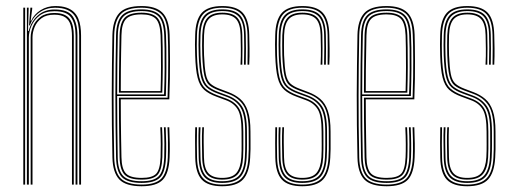

<svg xmlns="http://www.w3.org/2000/svg" viewBox="-20 -626 1741 651"><path d="M248.5 0V-505.2Q248.5 -526 245.1 -543.2Q241.8 -560.5 232.8 -573.1Q223.8 -585.8 207.6 -592.8Q191.5 -599.8 166.2 -599.8Q136.8 -599.8 114.1 -584Q91.5 -568.2 81 -539.8H78.5L83 -600H89.2V-595.8L84 -555.2H85.5Q95.8 -578 118.1 -591.8Q140.5 -605.5 167.2 -605.5Q189.2 -605.5 204.6 -600.4Q220 -595.2 229.9 -585.9Q239.8 -576.5 245.1 -564Q250.5 -551.5 252.6 -536.6Q254.8 -521.8 254.8 -505.8V0ZM59 0V-600H65.2V0ZM84 0V-499Q84 -517.5 91.9 -536.6Q99.8 -555.8 117.4 -568.9Q135 -582 164 -582Q184.2 -582 197.1 -576.5Q210 -571 217.1 -560.6Q224.2 -550.2 227.2 -536Q230.2 -521.8 230.2 -504.2V0H224V-504Q224 -525.5 219.2 -541.6Q214.5 -557.8 201.5 -567Q188.5 -576.2 163.8 -576.2Q137.2 -576.2 121.1 -564.4Q105 -552.5 97.6 -534.8Q90.2 -517 90.2 -499.2V0ZM71.2 0V-600H77.2L75 -521.2H77.5Q84.8 -552 107.6 -573Q130.5 -594 165.5 -593.8Q211 -593.8 226.8 -570.1Q242.5 -546.5 242.5 -505V0H236.2V-504.8Q236.2 -544.8 221.4 -566.4Q206.5 -588 164.8 -588Q133.8 -588 114.6 -573.5Q95.5 -559 86.6 -538.2Q77.8 -517.5 77.8 -498.8V0Z M460.2 5.5Q406.5 5.5 384.5 -17.6Q362.5 -40.8 361.2 -91.8Q360 -149.2 359.4 -201.9Q358.8 -254.5 358.9 -304.6Q359 -354.8 359.6 -404.9Q360.2 -455 361.2 -507.2Q362.5 -557.2 384.2 -581.4Q406 -605.5 460 -605.5Q508 -605.5 530.5 -583.2Q553 -561 555 -508.8Q555.5 -493.2 555.9 -470.8Q556.2 -448.2 556.4 -420Q556.5 -391.8 556 -358.8Q555.5 -325.8 554 -289.2H389.5Q389.5 -250.2 389.8 -218.2Q390 -186.2 390.6 -156.1Q391.2 -126 391.8 -93Q392.5 -53.5 406.9 -38.1Q421.2 -22.8 460.2 -22.8Q496 -22.8 509.4 -36.8Q522.8 -50.8 524.5 -93Q525.2 -110.5 525.1 -137.1Q525 -163.8 523.5 -194.5H529.5Q531 -164.2 531.1 -137.5Q531.2 -110.8 530.5 -93Q528.8 -48 513.5 -32.5Q498.2 -17 460.2 -17Q418.2 -17 402.4 -33.8Q386.5 -50.5 385.5 -92.8Q385 -122.5 384.4 -154.4Q383.8 -186.2 383.5 -221.2Q383.2 -256.2 383.2 -294.8H548.2Q549.5 -332.8 550 -365.4Q550.5 -398 550.4 -424.9Q550.2 -451.8 549.9 -472.9Q549.5 -494 548.8 -508.8Q546.8 -561.8 524.1 -580.8Q501.5 -599.8 460 -599.8Q408.5 -599.8 388.5 -577Q368.5 -554.2 367.2 -507Q366.2 -455.2 365.6 -404.2Q365 -353.2 365 -302.1Q365 -251 365.5 -198.8Q366 -146.5 367.2 -92Q368.5 -42.5 389.2 -21.4Q410 -0.2 460.2 -0.2Q506.8 -0.2 526.6 -20Q546.5 -39.8 549 -92Q549.5 -103.2 549.6 -119.5Q549.8 -135.8 549.4 -155.1Q549 -174.5 548 -194.5H554Q555.2 -167 555.6 -139.5Q556 -112 555 -91.8Q552.8 -38 531.6 -16.2Q510.5 5.5 460.2 5.5ZM460.2 -5.8Q412 -5.8 393.2 -25.6Q374.5 -45.5 373.5 -92Q372.2 -146.8 371.8 -199.5Q371.2 -252.2 371.2 -303.5Q371.2 -354.8 371.9 -405.5Q372.5 -456.2 373.5 -506.8Q374.5 -554 394 -574.1Q413.5 -594.2 460 -594.2Q502.2 -594.2 521.6 -575Q541 -555.8 542.8 -506.5Q543.5 -493.2 544 -463.8Q544.5 -434.2 544.2 -392.5Q544 -350.8 542.2 -300.5H377.2Q377.2 -237.8 377.8 -190.2Q378.2 -142.8 379.2 -92.5Q380 -47.8 397.8 -29.6Q415.5 -11.5 460.2 -11.5Q501.8 -11.5 518.2 -28.5Q534.8 -45.5 536.8 -92.5Q537.5 -110 537.4 -136.9Q537.2 -163.8 535.8 -194.5H541.8Q543 -168.5 543.4 -140.6Q543.8 -112.8 542.8 -92.5Q540.8 -42.5 522.6 -24.1Q504.5 -5.8 460.2 -5.8ZM377.2 -306H536.2Q538 -350.2 538.2 -390.6Q538.5 -431 538 -461.5Q537.5 -492 536.8 -506.2Q535 -552.8 517.4 -570.6Q499.8 -588.5 460 -588.5Q416.5 -588.5 398.5 -570Q380.5 -551.5 379.5 -506.5Q378.5 -463 377.9 -414.1Q377.2 -365.2 377.2 -306ZM383.2 -311.8Q383.5 -348.2 383.6 -379.4Q383.8 -410.5 384.4 -441Q385 -471.5 385.5 -506.2Q386.5 -548.8 402.9 -565.9Q419.2 -583 460 -583Q495.8 -583 512.2 -567Q528.8 -551 530.5 -506.2Q531 -493.5 531.5 -465.6Q532 -437.8 531.9 -398.5Q531.8 -359.2 530.2 -311.8ZM389.5 -317.2H524.5Q525.8 -360.2 525.9 -398.4Q526 -436.5 525.5 -464.8Q525 -493 524.5 -506.2Q522.8 -547.8 508 -562.5Q493.2 -577.2 460 -577.2Q421.8 -577.2 407.1 -561.4Q392.5 -545.5 391.8 -506.2Q391.2 -474.2 390.6 -445.5Q390 -416.8 389.8 -386Q389.5 -355.2 389.5 -317.2Z M733.2 5.5Q685.5 5.5 664.2 -17Q643 -39.5 642 -91.8Q641.8 -117.5 641.5 -140Q641.2 -162.5 642 -194.5H648Q647.2 -160.2 647.4 -137.6Q647.5 -115 648 -92Q649 -42.8 668.9 -21.5Q688.8 -0.2 733.2 -0.2Q778.8 -0.2 799.2 -21.6Q819.8 -43 822.2 -91.5Q823.2 -106.2 823.4 -120.5Q823.5 -134.8 823.4 -149.4Q823.2 -164 823.2 -180Q823.2 -239.8 806.2 -267.4Q789.2 -295 753 -308.2L722.5 -319.5Q702.2 -327 690.5 -336.4Q678.8 -345.8 673.1 -368.6Q667.5 -391.5 665.8 -439Q665.2 -457.5 665.2 -472.2Q665.2 -487 665.8 -506.5Q667.2 -547.2 682.9 -565.1Q698.5 -583 733.8 -583Q769.2 -583 785 -565.4Q800.8 -547.8 801.5 -507.2Q802 -484.8 802.1 -462.6Q802.2 -440.5 801.5 -406.8H795.5Q797 -437 796.6 -461.9Q796.2 -486.8 795.8 -506.8Q795 -545 780.5 -561.1Q766 -577.2 733.8 -577.2Q701.8 -577.2 687.4 -560.9Q673 -544.5 671.8 -506.5Q671.2 -484.5 671.2 -471.2Q671.2 -458 671.8 -439.2Q673.5 -396.8 677.8 -374.9Q682 -353 692.9 -342.9Q703.8 -332.8 724.5 -325L754.8 -313.5Q777.8 -304.8 794.5 -290.5Q811.2 -276.2 820.2 -250.1Q829.2 -224 829.2 -180Q829.2 -164.5 829.4 -149.6Q829.5 -134.8 829.4 -120.2Q829.2 -105.8 828.2 -91.2Q825.5 -40.8 804.1 -17.6Q782.8 5.5 733.2 5.5ZM733.2 -5.8Q691 -5.8 672.9 -26.1Q654.8 -46.5 653.8 -92.2Q653.5 -117 653 -141.5Q652.5 -166 653.8 -194.5H659.8Q658.2 -163.8 658.9 -138.1Q659.5 -112.5 659.8 -92.2Q660.5 -49 677.6 -30.2Q694.8 -11.5 733.2 -11.5Q773.5 -11.5 790.8 -30.8Q808 -50 810.2 -92Q811.5 -114 811.4 -134.5Q811.2 -155 811.2 -180Q811.2 -236.5 796 -261.1Q780.8 -285.8 749.2 -297.5L718.5 -308.8Q693.8 -317.8 680.4 -329.9Q667 -342 661.2 -366.8Q655.5 -391.5 653.8 -438.8Q653 -459 653.1 -473.5Q653.2 -488 653.8 -506.8Q655 -553.2 673.5 -573.8Q692 -594.2 733.8 -594.2Q775.8 -594.2 794 -574.1Q812.2 -554 813.2 -507.5Q813.8 -483.5 813.9 -462Q814 -440.5 813.2 -406.8H807.2Q808.2 -443.8 808.1 -464.9Q808 -486 807.5 -507.5Q806.8 -551 789.5 -569.8Q772.2 -588.5 733.8 -588.5Q695 -588.5 678 -569.4Q661 -550.2 659.8 -506.8Q659.2 -487.5 659.1 -473Q659 -458.5 659.8 -439Q661.5 -390.2 667.5 -366.5Q673.5 -342.8 686.1 -332.5Q698.8 -322.2 720.5 -314L751.2 -302.5Q783.8 -290.5 800.5 -265.2Q817.2 -240 817.2 -180Q817.2 -155.5 817.4 -134.6Q817.5 -113.8 816.2 -91.8Q813.8 -47 795.2 -26.4Q776.8 -5.8 733.2 -5.8ZM733.2 -17Q698.2 -17 682.2 -34.4Q666.2 -51.8 665.5 -92.8Q665.2 -112.8 664.8 -138.5Q664.2 -164.2 665.8 -194.5H671.5Q670.2 -167.5 670.6 -141.6Q671 -115.8 671.5 -92.8Q672 -55.2 686.4 -39Q700.8 -22.8 733.2 -22.8Q768 -22.8 782 -40.1Q796 -57.5 798.2 -92.5Q799.5 -115 799.2 -135.8Q799 -156.5 799 -180Q799 -233.8 785.9 -255.2Q772.8 -276.8 745.5 -286.5L714.5 -298Q687.5 -307.8 672.2 -321.5Q657 -335.2 650.1 -362.2Q643.2 -389.2 641.8 -438.5Q641 -459.2 641.1 -474.8Q641.2 -490.2 641.8 -507Q643 -559.2 664.2 -582.4Q685.5 -605.5 733.8 -605.5Q781.5 -605.5 802.8 -582.9Q824 -560.2 825 -507.8Q825.5 -487.2 826 -461.8Q826.5 -436.2 825 -406.8H819.2Q819.8 -440.8 819.8 -462.9Q819.8 -485 819.2 -507.5Q818.2 -556.2 798.8 -578Q779.2 -599.8 733.8 -599.8Q688 -599.8 668.6 -577.8Q649.2 -555.8 647.8 -507Q647.2 -484.8 647.2 -470.9Q647.2 -457 647.8 -438.5Q649.5 -390.8 655.6 -365Q661.8 -339.2 676.1 -326.1Q690.5 -313 716.5 -303.2L747.5 -291.8Q778 -280.5 791.5 -257Q805 -233.5 805 -180Q805 -164.8 805.1 -150.1Q805.2 -135.5 805.1 -121.1Q805 -106.8 804.2 -92Q802 -52.8 785.9 -34.9Q769.8 -17 733.2 -17Z M1004.8 5.5Q957 5.5 935.8 -17Q914.5 -39.5 913.5 -91.8Q913.2 -117.5 913 -140Q912.8 -162.5 913.5 -194.5H919.5Q918.8 -160.2 918.9 -137.6Q919 -115 919.5 -92Q920.5 -42.8 940.4 -21.5Q960.2 -0.2 1004.8 -0.2Q1050.2 -0.2 1070.8 -21.6Q1091.2 -43 1093.8 -91.5Q1094.8 -106.2 1094.9 -120.5Q1095 -134.8 1094.9 -149.4Q1094.8 -164 1094.8 -180Q1094.8 -239.8 1077.8 -267.4Q1060.8 -295 1024.5 -308.2L994 -319.5Q973.8 -327 962 -336.4Q950.2 -345.8 944.6 -368.6Q939 -391.5 937.2 -439Q936.8 -457.5 936.8 -472.2Q936.8 -487 937.2 -506.5Q938.8 -547.2 954.4 -565.1Q970 -583 1005.2 -583Q1040.8 -583 1056.5 -565.4Q1072.2 -547.8 1073 -507.2Q1073.5 -484.8 1073.6 -462.6Q1073.8 -440.5 1073 -406.8H1067Q1068.5 -437 1068.1 -461.9Q1067.8 -486.8 1067.2 -506.8Q1066.5 -545 1052 -561.1Q1037.5 -577.2 1005.2 -577.2Q973.2 -577.2 958.9 -560.9Q944.5 -544.5 943.2 -506.5Q942.8 -484.5 942.8 -471.2Q942.8 -458 943.2 -439.2Q945 -396.8 949.2 -374.9Q953.5 -353 964.4 -342.9Q975.2 -332.8 996 -325L1026.2 -313.5Q1049.2 -304.8 1066 -290.5Q1082.8 -276.2 1091.8 -250.1Q1100.8 -224 1100.8 -180Q1100.8 -164.5 1100.9 -149.6Q1101 -134.8 1100.9 -120.2Q1100.8 -105.8 1099.8 -91.2Q1097 -40.8 1075.6 -17.6Q1054.2 5.5 1004.8 5.5ZM1004.8 -5.8Q962.5 -5.8 944.4 -26.1Q926.2 -46.5 925.2 -92.2Q925 -117 924.5 -141.5Q924 -166 925.2 -194.5H931.2Q929.8 -163.8 930.4 -138.1Q931 -112.5 931.2 -92.2Q932 -49 949.1 -30.2Q966.2 -11.5 1004.8 -11.5Q1045 -11.5 1062.2 -30.8Q1079.5 -50 1081.8 -92Q1083 -114 1082.9 -134.5Q1082.8 -155 1082.8 -180Q1082.8 -236.5 1067.5 -261.1Q1052.2 -285.8 1020.8 -297.5L990 -308.8Q965.2 -317.8 951.9 -329.9Q938.5 -342 932.8 -366.8Q927 -391.5 925.2 -438.8Q924.5 -459 924.6 -473.5Q924.8 -488 925.2 -506.8Q926.5 -553.2 945 -573.8Q963.5 -594.2 1005.2 -594.2Q1047.2 -594.2 1065.5 -574.1Q1083.8 -554 1084.8 -507.5Q1085.2 -483.5 1085.4 -462Q1085.5 -440.5 1084.8 -406.8H1078.8Q1079.8 -443.8 1079.6 -464.9Q1079.5 -486 1079 -507.5Q1078.2 -551 1061 -569.8Q1043.8 -588.5 1005.2 -588.5Q966.5 -588.5 949.5 -569.4Q932.5 -550.2 931.2 -506.8Q930.8 -487.5 930.6 -473Q930.5 -458.5 931.2 -439Q933 -390.2 939 -366.5Q945 -342.8 957.6 -332.5Q970.2 -322.2 992 -314L1022.8 -302.5Q1055.2 -290.5 1072 -265.2Q1088.8 -240 1088.8 -180Q1088.8 -155.5 1088.9 -134.6Q1089 -113.8 1087.8 -91.8Q1085.2 -47 1066.8 -26.4Q1048.2 -5.8 1004.8 -5.8ZM1004.8 -17Q969.8 -17 953.8 -34.4Q937.8 -51.8 937 -92.8Q936.8 -112.8 936.2 -138.5Q935.8 -164.2 937.2 -194.5H943Q941.8 -167.5 942.1 -141.6Q942.5 -115.8 943 -92.8Q943.5 -55.2 957.9 -39Q972.2 -22.8 1004.8 -22.8Q1039.5 -22.8 1053.5 -40.1Q1067.5 -57.5 1069.8 -92.5Q1071 -115 1070.8 -135.8Q1070.5 -156.5 1070.5 -180Q1070.5 -233.8 1057.4 -255.2Q1044.2 -276.8 1017 -286.5L986 -298Q959 -307.8 943.8 -321.5Q928.5 -335.2 921.6 -362.2Q914.8 -389.2 913.2 -438.5Q912.5 -459.2 912.6 -474.8Q912.8 -490.2 913.2 -507Q914.5 -559.2 935.8 -582.4Q957 -605.5 1005.2 -605.5Q1053 -605.5 1074.2 -582.9Q1095.5 -560.2 1096.5 -507.8Q1097 -487.2 1097.5 -461.8Q1098 -436.2 1096.5 -406.8H1090.8Q1091.2 -440.8 1091.2 -462.9Q1091.2 -485 1090.8 -507.5Q1089.8 -556.2 1070.2 -578Q1050.8 -599.8 1005.2 -599.8Q959.5 -599.8 940.1 -577.8Q920.8 -555.8 919.2 -507Q918.8 -484.8 918.8 -470.9Q918.8 -457 919.2 -438.5Q921 -390.8 927.1 -365Q933.2 -339.2 947.6 -326.1Q962 -313 988 -303.2L1019 -291.8Q1049.5 -280.5 1063 -257Q1076.5 -233.5 1076.5 -180Q1076.5 -164.8 1076.6 -150.1Q1076.8 -135.5 1076.6 -121.1Q1076.5 -106.8 1075.8 -92Q1073.5 -52.8 1057.4 -34.9Q1041.2 -17 1004.8 -17Z M1291 5.5Q1237.2 5.5 1215.2 -17.6Q1193.2 -40.8 1192 -91.8Q1190.8 -149.2 1190.1 -201.9Q1189.5 -254.5 1189.6 -304.6Q1189.8 -354.8 1190.4 -404.9Q1191 -455 1192 -507.2Q1193.2 -557.2 1215 -581.4Q1236.8 -605.5 1290.8 -605.5Q1338.8 -605.5 1361.2 -583.2Q1383.8 -561 1385.8 -508.8Q1386.2 -493.2 1386.6 -470.8Q1387 -448.2 1387.1 -420Q1387.2 -391.8 1386.8 -358.8Q1386.2 -325.8 1384.8 -289.2H1220.2Q1220.2 -250.2 1220.5 -218.2Q1220.8 -186.2 1221.4 -156.1Q1222 -126 1222.5 -93Q1223.2 -53.5 1237.6 -38.1Q1252 -22.8 1291 -22.8Q1326.8 -22.8 1340.1 -36.8Q1353.5 -50.8 1355.2 -93Q1356 -110.5 1355.9 -137.1Q1355.8 -163.8 1354.2 -194.5H1360.2Q1361.8 -164.2 1361.9 -137.5Q1362 -110.8 1361.2 -93Q1359.5 -48 1344.2 -32.5Q1329 -17 1291 -17Q1249 -17 1233.1 -33.8Q1217.2 -50.5 1216.2 -92.8Q1215.8 -122.5 1215.1 -154.4Q1214.5 -186.2 1214.2 -221.2Q1214 -256.2 1214 -294.8H1379Q1380.2 -332.8 1380.8 -365.4Q1381.2 -398 1381.1 -424.9Q1381 -451.8 1380.6 -472.9Q1380.2 -494 1379.5 -508.8Q1377.5 -561.8 1354.9 -580.8Q1332.2 -599.8 1290.8 -599.8Q1239.2 -599.8 1219.2 -577Q1199.2 -554.2 1198 -507Q1197 -455.2 1196.4 -404.2Q1195.8 -353.2 1195.8 -302.1Q1195.8 -251 1196.2 -198.8Q1196.8 -146.5 1198 -92Q1199.2 -42.5 1220 -21.4Q1240.8 -0.2 1291 -0.2Q1337.5 -0.2 1357.4 -20Q1377.2 -39.8 1379.8 -92Q1380.2 -103.2 1380.4 -119.5Q1380.5 -135.8 1380.1 -155.1Q1379.8 -174.5 1378.8 -194.5H1384.8Q1386 -167 1386.4 -139.5Q1386.8 -112 1385.8 -91.8Q1383.5 -38 1362.4 -16.2Q1341.2 5.5 1291 5.5ZM1291 -5.8Q1242.8 -5.8 1224 -25.6Q1205.2 -45.5 1204.2 -92Q1203 -146.8 1202.5 -199.5Q1202 -252.2 1202 -303.5Q1202 -354.8 1202.6 -405.5Q1203.2 -456.2 1204.2 -506.8Q1205.2 -554 1224.8 -574.1Q1244.2 -594.2 1290.8 -594.2Q1333 -594.2 1352.4 -575Q1371.8 -555.8 1373.5 -506.5Q1374.2 -493.2 1374.8 -463.8Q1375.2 -434.2 1375 -392.5Q1374.8 -350.8 1373 -300.5H1208Q1208 -237.8 1208.5 -190.2Q1209 -142.8 1210 -92.5Q1210.8 -47.8 1228.5 -29.6Q1246.2 -11.5 1291 -11.5Q1332.5 -11.5 1349 -28.5Q1365.5 -45.5 1367.5 -92.5Q1368.2 -110 1368.1 -136.9Q1368 -163.8 1366.5 -194.5H1372.5Q1373.8 -168.5 1374.1 -140.6Q1374.5 -112.8 1373.5 -92.5Q1371.5 -42.5 1353.4 -24.1Q1335.2 -5.8 1291 -5.8ZM1208 -306H1367Q1368.8 -350.2 1369 -390.6Q1369.2 -431 1368.8 -461.5Q1368.2 -492 1367.5 -506.2Q1365.8 -552.8 1348.1 -570.6Q1330.5 -588.5 1290.8 -588.5Q1247.2 -588.5 1229.2 -570Q1211.2 -551.5 1210.2 -506.5Q1209.2 -463 1208.6 -414.1Q1208 -365.2 1208 -306ZM1214 -311.8Q1214.2 -348.2 1214.4 -379.4Q1214.5 -410.5 1215.1 -441Q1215.8 -471.5 1216.2 -506.2Q1217.2 -548.8 1233.6 -565.9Q1250 -583 1290.8 -583Q1326.5 -583 1343 -567Q1359.5 -551 1361.2 -506.2Q1361.8 -493.5 1362.2 -465.6Q1362.8 -437.8 1362.6 -398.5Q1362.5 -359.2 1361 -311.8ZM1220.2 -317.2H1355.2Q1356.5 -360.2 1356.6 -398.4Q1356.8 -436.5 1356.2 -464.8Q1355.8 -493 1355.2 -506.2Q1353.5 -547.8 1338.8 -562.5Q1324 -577.2 1290.8 -577.2Q1252.5 -577.2 1237.9 -561.4Q1223.2 -545.5 1222.5 -506.2Q1222 -474.2 1221.4 -445.5Q1220.8 -416.8 1220.5 -386Q1220.2 -355.2 1220.2 -317.2Z M1564 5.5Q1516.2 5.5 1495 -17Q1473.8 -39.5 1472.8 -91.8Q1472.5 -117.5 1472.2 -140Q1472 -162.5 1472.8 -194.5H1478.8Q1478 -160.2 1478.1 -137.6Q1478.2 -115 1478.8 -92Q1479.8 -42.8 1499.6 -21.5Q1519.5 -0.2 1564 -0.2Q1609.5 -0.2 1630 -21.6Q1650.5 -43 1653 -91.5Q1654 -106.2 1654.1 -120.5Q1654.2 -134.8 1654.1 -149.4Q1654 -164 1654 -180Q1654 -239.8 1637 -267.4Q1620 -295 1583.8 -308.2L1553.2 -319.5Q1533 -327 1521.2 -336.4Q1509.5 -345.8 1503.9 -368.6Q1498.2 -391.5 1496.5 -439Q1496 -457.5 1496 -472.2Q1496 -487 1496.5 -506.5Q1498 -547.2 1513.6 -565.1Q1529.2 -583 1564.5 -583Q1600 -583 1615.8 -565.4Q1631.5 -547.8 1632.2 -507.2Q1632.8 -484.8 1632.9 -462.6Q1633 -440.5 1632.2 -406.8H1626.2Q1627.8 -437 1627.4 -461.9Q1627 -486.8 1626.5 -506.8Q1625.8 -545 1611.2 -561.1Q1596.8 -577.2 1564.5 -577.2Q1532.5 -577.2 1518.1 -560.9Q1503.8 -544.5 1502.5 -506.5Q1502 -484.5 1502 -471.2Q1502 -458 1502.5 -439.2Q1504.2 -396.8 1508.5 -374.9Q1512.8 -353 1523.6 -342.9Q1534.5 -332.8 1555.2 -325L1585.5 -313.5Q1608.5 -304.8 1625.2 -290.5Q1642 -276.2 1651 -250.1Q1660 -224 1660 -180Q1660 -164.5 1660.1 -149.6Q1660.2 -134.8 1660.1 -120.2Q1660 -105.8 1659 -91.2Q1656.2 -40.8 1634.9 -17.6Q1613.5 5.5 1564 5.5ZM1564 -5.8Q1521.8 -5.8 1503.6 -26.1Q1485.5 -46.5 1484.5 -92.2Q1484.2 -117 1483.8 -141.5Q1483.2 -166 1484.5 -194.5H1490.5Q1489 -163.8 1489.6 -138.1Q1490.2 -112.5 1490.5 -92.2Q1491.2 -49 1508.4 -30.2Q1525.5 -11.5 1564 -11.5Q1604.2 -11.5 1621.5 -30.8Q1638.8 -50 1641 -92Q1642.2 -114 1642.1 -134.5Q1642 -155 1642 -180Q1642 -236.5 1626.8 -261.1Q1611.5 -285.8 1580 -297.5L1549.2 -308.8Q1524.5 -317.8 1511.1 -329.9Q1497.8 -342 1492 -366.8Q1486.2 -391.5 1484.5 -438.8Q1483.8 -459 1483.9 -473.5Q1484 -488 1484.5 -506.8Q1485.8 -553.2 1504.2 -573.8Q1522.8 -594.2 1564.5 -594.2Q1606.5 -594.2 1624.8 -574.1Q1643 -554 1644 -507.5Q1644.5 -483.5 1644.6 -462Q1644.8 -440.5 1644 -406.8H1638Q1639 -443.8 1638.9 -464.9Q1638.8 -486 1638.2 -507.5Q1637.5 -551 1620.2 -569.8Q1603 -588.5 1564.5 -588.5Q1525.8 -588.5 1508.8 -569.4Q1491.8 -550.2 1490.5 -506.8Q1490 -487.5 1489.9 -473Q1489.8 -458.5 1490.5 -439Q1492.2 -390.2 1498.2 -366.5Q1504.2 -342.8 1516.9 -332.5Q1529.5 -322.2 1551.2 -314L1582 -302.5Q1614.5 -290.5 1631.2 -265.2Q1648 -240 1648 -180Q1648 -155.5 1648.1 -134.6Q1648.2 -113.8 1647 -91.8Q1644.5 -47 1626 -26.4Q1607.5 -5.8 1564 -5.8ZM1564 -17Q1529 -17 1513 -34.4Q1497 -51.8 1496.2 -92.8Q1496 -112.8 1495.5 -138.5Q1495 -164.2 1496.5 -194.5H1502.2Q1501 -167.5 1501.4 -141.6Q1501.8 -115.8 1502.2 -92.8Q1502.8 -55.2 1517.1 -39Q1531.5 -22.8 1564 -22.8Q1598.8 -22.8 1612.8 -40.1Q1626.8 -57.5 1629 -92.5Q1630.2 -115 1630 -135.8Q1629.8 -156.5 1629.8 -180Q1629.8 -233.8 1616.6 -255.2Q1603.5 -276.8 1576.2 -286.5L1545.2 -298Q1518.2 -307.8 1503 -321.5Q1487.8 -335.2 1480.9 -362.2Q1474 -389.2 1472.5 -438.5Q1471.8 -459.2 1471.9 -474.8Q1472 -490.2 1472.5 -507Q1473.8 -559.2 1495 -582.4Q1516.2 -605.5 1564.5 -605.5Q1612.2 -605.5 1633.5 -582.9Q1654.8 -560.2 1655.8 -507.8Q1656.2 -487.2 1656.8 -461.8Q1657.2 -436.2 1655.8 -406.8H1650Q1650.5 -440.8 1650.5 -462.9Q1650.5 -485 1650 -507.5Q1649 -556.2 1629.5 -578Q1610 -599.8 1564.5 -599.8Q1518.8 -599.8 1499.4 -577.8Q1480 -555.8 1478.5 -507Q1478 -484.8 1478 -470.9Q1478 -457 1478.5 -438.5Q1480.2 -390.8 1486.4 -365Q1492.5 -339.2 1506.9 -326.1Q1521.2 -313 1547.2 -303.2L1578.2 -291.8Q1608.8 -280.5 1622.2 -257Q1635.8 -233.5 1635.8 -180Q1635.8 -164.8 1635.9 -150.1Q1636 -135.5 1635.9 -121.1Q1635.8 -106.8 1635 -92Q1632.8 -52.8 1616.6 -34.9Q1600.5 -17 1564 -17Z"/></svg>

Font: Big Shoulders Inline Display Thin ExtraLight
Style: Regular
Weight: 250
Version: Version 2.002